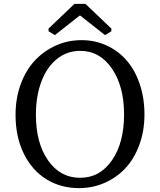

<svg xmlns="http://www.w3.org/2000/svg" viewBox="-20 -949 824 989"><path d="M387.2 20Q293 20 219 -25.6Q145 -71.3 102.5 -157.7Q60.1 -244.1 60.1 -357.9Q60.1 -442.9 86.7 -515.4Q113.3 -587.9 159.4 -637.2Q205.6 -686.5 267.6 -714.4Q329.6 -742.2 399.9 -742.2Q469.7 -742.2 529.5 -714.6Q589.4 -687 632.3 -637.7Q675.3 -588.4 699.7 -516.4Q724.1 -444.3 724.1 -358.9Q724.1 -273.9 697.5 -202.1Q670.9 -130.4 625.5 -82Q580.1 -33.7 518.3 -6.8Q456.5 20 387.2 20ZM393.1 -687Q324.7 -687 272.7 -644.8Q220.7 -602.5 192.9 -528.1Q165 -453.6 165 -357.9Q165 -212.4 227.5 -122.8Q290 -33.2 393.1 -33.2Q494.6 -33.2 556.9 -123.5Q619.1 -213.9 619.1 -358.9Q619.1 -504.4 556.6 -595.7Q494.1 -687 393.1 -687ZM363.8 -929.2H419.9L553.7 -801.8V-788.1L521 -768.1L394 -868.2H389.6L262.7 -768.1L230 -788.1V-801.8Z"/></svg>

Font: Amethysta
Style: Regular
Weight: 400
Designer: Konstantin Vinogradov, Alexei Vanyashin
Foundry: Cyreal (www.cyreal.org)
Version: Version 1.003